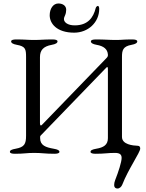

<svg xmlns="http://www.w3.org/2000/svg" viewBox="-20 -880 843 1105"><path d="M37 -6C37 2 49 5 66 5C120 5 133 0 176 0C222 0 239 5 293 5C310 5 322 2 322 -6C322 -15 312 -20 289 -24C243 -32 211 -43 211 -85C211 -97 210 -96 218 -104L591 -490C594 -493 596 -494 597 -494C600 -494 601 -490 601 -483V-85C601 -46 576 -31 534 -24C511 -20 501 -15 501 -6C501 2 513 5 530 5C584 5 599 0 641 0C668 0 680 8 680 29C680 52 661 111 643 156C639 166 637 176 637 185C637 198 644 205 656 205C668 205 679 195 684 182C718 94 787 -3 787 -25C787 -33 784 -41 773 -41C745 -42 682 -48 682 -92V-552C682 -590 687 -613 737 -622C760 -626 770 -633 770 -642C770 -650 758 -653 741 -653C687 -653 684 -650 648 -650C603 -650 586 -653 532 -653C515 -653 503 -650 503 -642C503 -633 513 -626 536 -622C577 -615 599 -597 601 -566V-562C601 -557 599 -552 593 -546L221 -161C219 -159 217 -158 215 -158C212 -158 210 -163 210 -172V-551C210 -590 228 -613 278 -622C301 -626 311 -633 311 -642C311 -650 299 -653 282 -653C228 -653 217 -650 176 -650C136 -650 127 -653 73 -653C56 -653 44 -650 44 -642C44 -633 54 -626 77 -622C127 -613 130 -597 130 -551V-99C130 -51 120 -33 70 -24C47 -20 37 -15 37 -6ZM407 -692C487 -692 551 -751 551 -829C551 -836 549 -846 543 -846C541 -846 533 -842 531 -834C517 -777 484 -734 410 -734C369 -734 348 -752 348 -770C348 -777 351 -785 355 -793C359 -802 361 -814 361 -824C361 -847 341 -860 316 -860C286 -860 266 -830 266 -792C266 -746 305 -692 407 -692Z"/></svg>

Font: EB Garamond
Style: Regular
Weight: 400
Designer: Georg Duffner and Octavio Pardo
Foundry: Georg Duffner
Version: Version 1.000;PS 001.000;hotconv 1.0.88;makeotf.lib2.5.64775